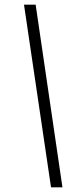

<svg xmlns="http://www.w3.org/2000/svg" viewBox="-20 -755 343 824"><path d="M199 49 83 -735H133L248 49Z"/></svg>

Font: Archivo Expanded Thin
Style: Italic
Weight: 250
Width: 7
Italic angle: -10°
Designer: Hector Gatti
Foundry: Omnibus-Type
Version: Version 2.001